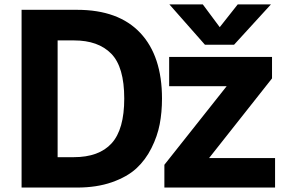

<svg xmlns="http://www.w3.org/2000/svg" viewBox="-20 -844 1278 864"><path d="M719.7 0V-102.5L1000 -456.1H741.2V-587.9H1204.1V-491.2L920.9 -132.8H1217.8V0ZM77.1 0V-799.8H327.1Q513.7 -799.8 611.3 -695.8Q709 -591.8 709 -400.4Q709 -338.9 698.7 -285.2Q688.5 -231.4 661.6 -177.7Q634.8 -124 593.3 -85.9Q551.8 -47.9 483.4 -23.9Q415 0 327.1 0ZM239.3 -136.7H311.5Q425.8 -136.7 482.4 -199.2Q539.1 -261.7 539.1 -400.4Q539.1 -543 480.5 -602.5Q421.9 -662.1 313.5 -662.1H239.3ZM742.2 -824.2H892.6L968.8 -721.7L1049.8 -824.2H1199.2L1033.2 -642.6H902.3Z"/></svg>

Font: Gothic A1 Black
Style: Regular
Weight: 900
Version: Version 2.50